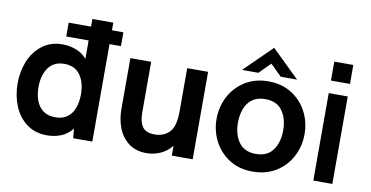

<svg xmlns="http://www.w3.org/2000/svg" viewBox="-72 -919 2171 1123"><g transform="rotate(10 1014.0 -357.0)"><path d="M255 10Q182.5 10 133 -27.5Q83.5 -65 58.2 -126.2Q33 -187.5 33 -260Q33 -330 57.8 -391.8Q82.5 -453.5 134.5 -493Q184.5 -530 253 -530Q294 -530 332.8 -515.5Q371.5 -501 398.5 -469.5V-579H265.5V-661H398.5V-706.5H522.5V-661H590.5V-579H522.5V0H409L403.5 -56Q376.5 -21 337.2 -5.5Q298 10 255 10ZM283.5 -102.5Q327.5 -102.5 355 -122.8Q382.5 -143 395.8 -178.8Q409 -214.5 409 -260Q409 -331.5 377.2 -375.5Q345.5 -419.5 283.5 -419.5Q221 -419.5 189 -375Q157 -330.5 157 -260Q157 -214.5 170.5 -179Q184 -143.5 211.8 -123Q239.5 -102.5 283.5 -102.5Z M846.5 11.5Q782.5 11.5 740 -20Q696 -54.5 676.5 -106Q657 -157.5 657 -214.5V-519.5H780.5V-217.5Q780.5 -163.5 800.8 -134Q821 -104.5 874.5 -104.5Q927.5 -104.5 961 -138.8Q994.5 -173 994.5 -261.5V-519.5H1118.5V0H994.5V-58.5Q965.5 -22.5 926.5 -5.5Q887.5 11.5 846.5 11.5Z M1639 -565H1542L1475 -631L1409 -565H1312L1475 -725ZM1476 10Q1395 10 1336.8 -27.2Q1278.5 -64.5 1246.8 -125.2Q1215 -186 1215 -258Q1215 -328 1246.5 -389.5Q1278 -451 1340 -490Q1399 -526 1476 -526Q1556.5 -526 1615.2 -488.8Q1674 -451.5 1705.8 -390.5Q1737.5 -329.5 1737.5 -258Q1737.5 -187.5 1706 -126Q1674.5 -64.5 1613 -26Q1553 10 1476 10ZM1476 -95Q1544 -95 1577.2 -140.8Q1610.5 -186.5 1610.5 -258Q1610.5 -329 1577.5 -374.8Q1544.5 -420.5 1476 -420.5Q1429 -420.5 1399.5 -398.8Q1370 -377 1356 -340Q1342 -303 1342 -258Q1342 -186.5 1375.2 -140.8Q1408.5 -95 1476 -95Z M1948 0H1835V-519.5H1948ZM1948 -594H1835V-706.5H1948Z"/></g></svg>

Font: Acari Sans
Style: Bold
Weight: 700
Designer: Alfredo Marco Pradil and Stefan Peev (font) & Cristiano Sobral (main changes)
Foundry: Alfredo Marco Pradil and Stefan Peev (font) & Cristiano Sobral (main changes)
Version: Version 1.063; ttfautohint (v1.8.3)